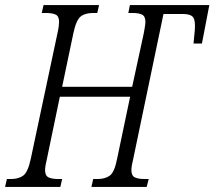

<svg xmlns="http://www.w3.org/2000/svg" viewBox="-40 -734 842 754"><path d="M-20 0 -13 -31H3Q34 -31 52 -45Q70 -59 81 -111L186 -605Q189 -618 190.5 -629.5Q192 -641 192 -648Q192 -670 179 -676.5Q166 -683 141 -683H124L131 -714H349L342 -683H325Q294 -683 276.5 -669Q259 -655 248 -603L204 -393H479L525 -605Q527 -618 529 -629Q531 -640 531 -648Q531 -670 518 -676.5Q505 -683 481 -683H464L470 -714H782L753 -563H720L725 -616Q728 -653 718.5 -666Q709 -679 679 -679H602L483 -109Q480 -97 478 -85.5Q476 -74 476 -66Q476 -44 489.5 -37.5Q503 -31 527 -31H544L536 0H319L326 -31H343Q374 -31 392 -45Q410 -59 420 -111L471 -354H195L144 -109Q141 -97 139 -85.5Q137 -74 137 -66Q137 -44 150.5 -37.5Q164 -31 188 -31H204L197 0Z"/></svg>

Font: Noto Serif ExtraCondensed Light
Style: Italic
Weight: 300
Width: 2
Italic angle: -12°
Designer: Monotype Design Team
Foundry: Monotype Imaging Inc.
Version: Version 2.014; ttfautohint (v1.8.4.7-5d5b)